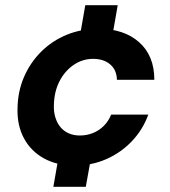

<svg xmlns="http://www.w3.org/2000/svg" viewBox="-20 -621 648 734"><path d="M184 93 214 -79H339L308 93ZM276 -429 306 -601H430L400 -429ZM265 12Q198 12 148 -15.5Q98 -43 71.5 -92.5Q45 -142 47 -207Q48 -271 71.5 -326Q95 -381 137 -423Q179 -465 235 -488Q291 -511 357 -511Q454 -511 512 -459.5Q570 -408 570 -316H427Q426 -354 401 -375Q376 -396 336 -396Q295 -396 261 -372.5Q227 -349 207 -309.5Q187 -270 186 -219Q185 -193 192 -171Q199 -149 212 -134Q225 -119 243.5 -111Q262 -103 285 -103Q312 -103 335.5 -112.5Q359 -122 377 -140Q395 -158 405 -183H547Q526 -125 484 -81Q442 -37 386 -12.5Q330 12 265 12Z"/></svg>

Font: DM Sans 20pt
Style: Bold Italic
Weight: 700
Italic angle: -10°
Version: Version 4.004;gftools[0.9.30]